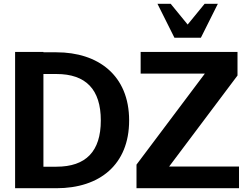

<svg xmlns="http://www.w3.org/2000/svg" viewBox="-20 -997 1330 1017"><path d="M279 -605C435 -605 514 -523 514 -359C514 -195 435 -114 279 -114H210V-605ZM279 0C508 0 664 -125 664 -359C664 -599 499 -720 279 -720H210V-722H60V0ZM1246 -115H876L1238 -597V-722H725V-607H1065L703 -125V0H1246ZM1044 -797 1134 -977H1064L974 -867L884 -977H814L904 -797Z"/></svg>

Font: Perun
Style: Bold
Weight: 700
Foundry: Copyright (c) Stefan Peev, Context Ltd, 2016
Version: Version 1.089